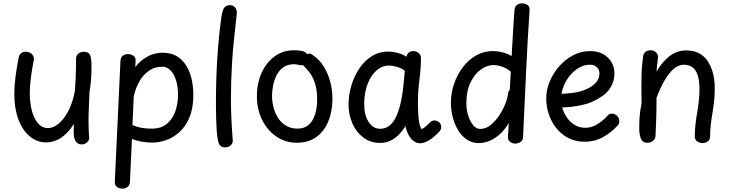

<svg xmlns="http://www.w3.org/2000/svg" viewBox="-20 -852 4386 1154"><path d="M93 -509Q97 -525 108 -533Q119 -541 134 -541Q151 -541 163 -533.5Q175 -526 180.5 -513.5Q186 -501 182 -486Q178 -467 172.5 -432.5Q167 -398 163 -360.5Q159 -323 159 -293Q159 -231 172.5 -183Q186 -135 210.5 -108.5Q235 -82 267 -82Q301 -82 334 -110Q367 -138 392.5 -188.5Q418 -239 430 -305Q433 -346 434.5 -377.5Q436 -409 436.5 -437.5Q437 -466 437 -497Q437 -518 450.5 -529.5Q464 -541 483 -541Q511 -541 520.5 -523Q530 -505 530 -453Q530 -413 527 -373Q524 -333 518 -301Q516 -249 514.5 -217Q513 -185 512.5 -165Q512 -145 512 -126Q512 -92 513 -70.5Q514 -49 516 -27Q518 -11 504.5 2.5Q491 16 470 16Q447 16 435 -3Q423 -22 423 -54Q423 -63 423 -70.5Q423 -78 423.5 -86.5Q424 -95 424 -107Q387 -49 345 -22.5Q303 4 259 4Q202 4 158.5 -32.5Q115 -69 90.5 -134.5Q66 -200 66 -287Q66 -332 73 -389Q80 -446 93 -509Z M704 -485Q705 -507 718 -517Q731 -527 749 -527Q767 -527 781.5 -517Q796 -507 795 -487Q794 -478 794 -468.5Q794 -459 793 -449Q822 -487 864 -511Q906 -535 957 -535Q1008 -535 1043 -514Q1078 -493 1100 -456.5Q1122 -420 1132 -375Q1142 -330 1142 -282Q1142 -204 1120 -149.5Q1098 -95 1061 -60.5Q1024 -26 980.5 -10.5Q937 5 893 5Q860 5 828.5 -1Q797 -7 773 -17L761 241Q760 262 746 272Q732 282 715 282Q698 282 683.5 272Q669 262 670 240ZM776 -100Q792 -93 820.5 -86Q849 -79 894 -79Q948 -79 982.5 -107.5Q1017 -136 1033.5 -182.5Q1050 -229 1050 -283Q1050 -330 1038.5 -368Q1027 -406 1005.5 -428.5Q984 -451 955 -451Q910 -451 877 -428Q844 -405 824 -373Q808 -347 799.5 -325Q791 -303 784 -274Q782 -231 780 -187.5Q778 -144 776 -100Z M1278 -247Q1278 -370 1285.5 -493Q1293 -616 1309 -738Q1315 -784 1325.5 -802.5Q1336 -821 1364 -821Q1381 -821 1393.5 -806.5Q1406 -792 1403 -767Q1392 -674 1385 -602.5Q1378 -531 1374.5 -472.5Q1371 -414 1369.5 -362Q1368 -310 1368 -257Q1368 -194 1371 -132Q1374 -70 1379 -9Q1380 4 1373 14Q1366 24 1355.5 29Q1345 34 1333 34Q1313 34 1303.5 23Q1294 12 1290 -8Q1285 -31 1282.5 -67.5Q1280 -104 1279 -141.5Q1278 -179 1278 -208.5Q1278 -238 1278 -247Z M1765 6Q1696 6 1641.5 -31Q1587 -68 1555.5 -131.5Q1524 -195 1524 -275Q1524 -328 1538.5 -377Q1553 -426 1582 -465Q1611 -504 1652.5 -527Q1694 -550 1748 -550Q1769 -550 1791.5 -546.5Q1814 -543 1827 -526Q1835 -531 1842 -530Q1849 -529 1859 -522Q1900 -494 1926 -452Q1952 -410 1965 -360.5Q1978 -311 1978 -259Q1978 -208 1966 -161Q1954 -114 1928 -76Q1902 -38 1861.5 -16Q1821 6 1765 6ZM1768 -79Q1810 -79 1836 -102.5Q1862 -126 1874 -165.5Q1886 -205 1886 -254Q1886 -314 1872.5 -353.5Q1859 -393 1839 -418.5Q1819 -444 1800 -461Q1791 -458 1776 -462Q1761 -466 1748 -466Q1708 -466 1682 -447Q1656 -428 1641.5 -398Q1627 -368 1621 -335.5Q1615 -303 1615 -277Q1615 -240 1624.5 -204.5Q1634 -169 1653 -140.5Q1672 -112 1701 -95.5Q1730 -79 1768 -79Z M2075 -223Q2075 -282 2092 -338.5Q2109 -395 2140 -441Q2171 -487 2215 -514.5Q2259 -542 2314 -542Q2337 -542 2367 -535Q2397 -528 2423 -511Q2427 -529 2438 -537Q2449 -545 2465 -545Q2482 -545 2496.5 -533Q2511 -521 2510 -500Q2510 -452 2505.5 -414Q2501 -376 2496.5 -334Q2492 -292 2492 -231Q2492 -173 2496.5 -134Q2501 -95 2514 -75Q2523 -80 2532 -86.5Q2541 -93 2549.5 -101Q2558 -109 2564 -116Q2570 -122 2577 -125Q2584 -128 2591 -128Q2608 -128 2620 -116.5Q2632 -105 2632 -88Q2632 -81 2628.5 -73Q2625 -65 2617 -57Q2584 -23 2556 -7Q2528 9 2505 9Q2484 9 2466 -4.5Q2448 -18 2435.5 -41.5Q2423 -65 2417 -94Q2400 -66 2377.5 -43Q2355 -20 2327 -6.5Q2299 7 2264 7Q2206 7 2163 -26Q2120 -59 2097.5 -111.5Q2075 -164 2075 -223ZM2169 -232Q2168 -162 2195 -120Q2222 -78 2265 -78Q2302 -78 2327 -102Q2352 -126 2367.5 -165.5Q2383 -205 2392 -251.5Q2401 -298 2405.5 -344Q2410 -390 2413 -427Q2400 -438 2382.5 -444.5Q2365 -451 2348 -454.5Q2331 -458 2318 -458Q2277 -458 2243.5 -429Q2210 -400 2190 -349Q2170 -298 2169 -232Z M3072 -791Q3074 -812 3087 -822Q3100 -832 3117 -832Q3136 -832 3150.5 -822Q3165 -812 3163 -790Q3150 -601 3141.5 -410.5Q3133 -220 3124 -30Q3124 -9 3109 1Q3094 11 3077 11Q3060 11 3046 0.5Q3032 -10 3033 -29Q3034 -42 3034.5 -53.5Q3035 -65 3036 -79Q3037 -93 3038 -113Q3016 -75 2987 -48Q2958 -21 2925 -6.5Q2892 8 2858 8Q2816 8 2784.5 -14Q2753 -36 2732 -72Q2711 -108 2700.5 -150.5Q2690 -193 2690 -233Q2690 -292 2709 -348Q2728 -404 2762 -448.5Q2796 -493 2842 -519Q2888 -545 2943 -545Q2970 -545 2998.5 -538Q3027 -531 3055 -515Q3058 -561 3060.5 -607.5Q3063 -654 3066 -700.5Q3069 -747 3072 -791ZM2783 -231Q2783 -193 2794 -157.5Q2805 -122 2824 -99.5Q2843 -77 2866 -77Q2899 -77 2928 -100Q2957 -123 2980 -157.5Q3003 -192 3017.5 -229Q3032 -266 3034 -293Q3035 -299 3037 -303.5Q3039 -308 3044 -312L3050 -421Q3026 -442 2997 -451.5Q2968 -461 2945 -461Q2908 -461 2870.5 -434.5Q2833 -408 2808 -356.5Q2783 -305 2783 -231Z M3495 0Q3440 0 3397 -22Q3354 -44 3324 -81.5Q3294 -119 3278.5 -165.5Q3263 -212 3263 -260Q3263 -311 3283.5 -361Q3304 -411 3340.5 -453Q3377 -495 3425 -520Q3473 -545 3528 -545Q3571 -545 3603.5 -527.5Q3636 -510 3654.5 -480Q3673 -450 3673 -410Q3673 -368 3652 -330.5Q3631 -293 3593 -270Q3542 -235 3481.5 -221.5Q3421 -208 3359 -206Q3367 -177 3385 -149Q3403 -121 3431.5 -102.5Q3460 -84 3499 -84Q3536 -84 3570.5 -105.5Q3605 -127 3630 -155Q3636 -163 3643.5 -166Q3651 -169 3658 -169Q3670 -169 3680 -163Q3690 -157 3696 -147Q3702 -137 3702 -125Q3703 -117 3700 -109.5Q3697 -102 3690 -95Q3653 -55 3603.5 -27.5Q3554 0 3495 0ZM3355 -288Q3395 -290 3429 -294.5Q3463 -299 3500 -314Q3533 -327 3558 -351.5Q3583 -376 3583 -411Q3583 -425 3576.5 -436.5Q3570 -448 3557.5 -455.5Q3545 -463 3525 -463Q3493 -463 3464 -447Q3435 -431 3412 -405.5Q3389 -380 3374.5 -349Q3360 -318 3355 -288Z M3846 -517Q3849 -530 3856 -537Q3863 -544 3872.5 -547Q3882 -550 3890 -550Q3908 -550 3921.5 -538.5Q3935 -527 3935 -510Q3935 -505 3933 -489.5Q3931 -474 3929 -456Q3927 -438 3926 -422Q3959 -479 4003.5 -514Q4048 -549 4104 -549Q4190 -549 4233 -485.5Q4276 -422 4276 -318Q4276 -280 4272 -243.5Q4268 -207 4262 -171.5Q4256 -136 4252 -101.5Q4248 -67 4248 -34Q4248 -12 4234 -2Q4220 8 4203 8Q4185 8 4170.5 -2Q4156 -12 4156 -33Q4156 -70 4160 -104.5Q4164 -139 4170 -173.5Q4176 -208 4180 -243.5Q4184 -279 4184 -316Q4184 -375 4171 -407Q4158 -439 4137 -451Q4116 -463 4090 -463Q4058 -463 4029 -438Q4000 -413 3974 -368Q3948 -323 3926 -264Q3926 -189 3924 -134.5Q3922 -80 3920 -36Q3919 -17 3905 -5.5Q3891 6 3871 6Q3842 6 3832 -19Q3822 -44 3822 -77Q3822 -102 3823 -127.5Q3824 -153 3827.5 -179.5Q3831 -206 3836 -232Q3835 -289 3835 -331Q3835 -373 3836 -405.5Q3837 -438 3839.5 -465Q3842 -492 3846 -517Z"/></svg>

Font: Playpen Sans
Style: Regular
Weight: 400
Designer: Laura Meseguer, Veronika Burian, José Scaglione, Kostas Bartsokas, Vera Evstafieva, Tom Grace, Yorlmar Campos
Foundry: TypeTogether
Version: Version 2.000